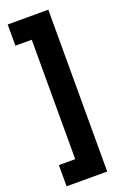

<svg xmlns="http://www.w3.org/2000/svg" viewBox="-186 -837 733 1115"><g transform="rotate(-20 181.0 -280.0)"><path d="M121 89V-649H20V-780H271V220H20V89Z"/></g></svg>

Font: Jost*
Style: Bold
Weight: 700
Version: Version 3.7